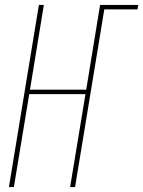

<svg xmlns="http://www.w3.org/2000/svg" viewBox="-20 -755 578 775"><path d="M16 0 137 -735H157L101 -393H328L384 -735H538L535 -717H401L283 0H263L325 -375H98L36 0Z"/></svg>

Font: Iosevka Thin Oblique
Style: Regular
Weight: 100
Italic angle: -9°
Monospace: yes
Designer: Belleve Invis
Foundry: Belleve Invis
Version: Version 32.5.0; ttfautohint (v1.8.4)